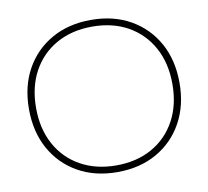

<svg xmlns="http://www.w3.org/2000/svg" viewBox="-82 -831 1012 932"><g transform="rotate(-10 424.0 -365.0)"><path d="M424 10Q313 10 229.5 -37.5Q146 -85 99.5 -169.5Q53 -254 53 -365Q53 -477 99.5 -561Q146 -645 229.5 -692.5Q313 -740 424 -740Q535 -740 618.5 -692.5Q702 -645 748.5 -561Q795 -477 795 -365Q795 -254 748.5 -169.5Q702 -85 618.5 -37.5Q535 10 424 10ZM424 -23Q525 -23 600.5 -65.5Q676 -108 718 -185Q760 -262 760 -365Q760 -468 718 -545Q676 -622 600.5 -664.5Q525 -707 424 -707Q324 -707 248 -664.5Q172 -622 130 -545Q88 -468 88 -365Q88 -262 130 -185Q172 -108 248 -65.5Q324 -23 424 -23Z"/></g></svg>

Font: M PLUS 1 ExtraLight
Style: Regular
Weight: 250
Version: Version 1.001